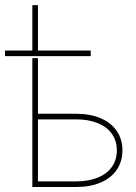

<svg xmlns="http://www.w3.org/2000/svg" viewBox="-20 -748 542 768"><path d="M0 -545.9H342.8V-523.4H0ZM284.2 -293Q340.8 -293 382.6 -275.1Q424.3 -257.3 447 -224.1Q469.7 -190.9 469.7 -146.5Q469.7 -102.1 447 -68.8Q424.3 -35.6 382.6 -17.8Q340.8 0 284.2 0H109.4V-515.6H131.8V-22.5H284.2Q334.5 -22.5 371.3 -37.6Q408.2 -52.7 427.7 -80.6Q447.3 -108.4 447.3 -146.5Q447.3 -184.6 427.7 -212.4Q408.2 -240.2 371.3 -255.4Q334.5 -270.5 284.2 -270.5H122.1V-293ZM109.4 -727.5H131.8V-545.9H109.4Z"/></svg>

Font: Intratopia Thin
Style: Regular
Weight: 100
Designer: Rasmus Andersson
Foundry: rsms
Version: Version 3.000;Glyphs 3.2.3 (3260)